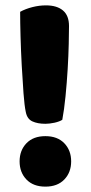

<svg xmlns="http://www.w3.org/2000/svg" viewBox="-20 -677 338 715"><path d="M237 -580Q237 -557 236 -513.5Q235 -470 232 -419.5Q229 -369 224 -318.5Q219 -268 212 -231Q208 -228 200 -225Q192 -222 183 -220Q174 -218 165 -217Q156 -216 149 -216Q120 -216 100.5 -225Q81 -234 76 -260Q71 -283 67.5 -330Q64 -377 61 -432Q58 -487 56.5 -541Q55 -595 55 -633Q75 -644 100.5 -650.5Q126 -657 151 -657Q192 -657 214.5 -638Q237 -619 237 -580ZM53 -76Q53 -117 78.5 -143.5Q104 -170 149 -170Q194 -170 219.5 -143.5Q245 -117 245 -76Q245 -35 219.5 -8.5Q194 18 149 18Q104 18 78.5 -8.5Q53 -35 53 -76Z"/></svg>

Font: Baloo Bhaina
Style: Regular
Weight: 400
Designer: Manish Minz, Shuchita Grover and Ek Type
Foundry: Ek Type
Version: Version 1.443;PS 1.000;hotconv 16.6.51;makeotf.lib2.5.65220;